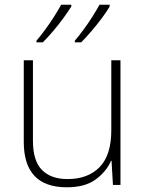

<svg xmlns="http://www.w3.org/2000/svg" viewBox="-20 -786 622 816"><path d="M492 -530V0H460L454 -103H452Q433 -58 387.5 -24Q342 10 264 10Q81 10 81 -183V-530H120V-187Q120 -103 158 -64Q196 -25 267 -25Q354 -25 403.5 -76Q453 -127 453 -232V-530ZM446 -758Q433 -736 412.5 -708.5Q392 -681 369 -654Q346 -627 325 -606H298V-613Q315 -633 335 -660Q355 -687 373 -715.5Q391 -744 403 -766H446ZM283 -758Q269 -736 249 -708.5Q229 -681 206 -654Q183 -627 162 -606H135V-613Q152 -633 172 -660Q192 -687 210 -715.5Q228 -744 240 -766H283Z"/></svg>

Font: Noto Sans Bengali ExtraLight
Style: Regular
Weight: 200
Designer: Jelle Bosma - Monotype Design Team
Foundry: Monotype Imaging Inc.
Version: Version 2.003; ttfautohint (v1.8.4.7-5d5b)